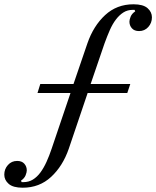

<svg xmlns="http://www.w3.org/2000/svg" viewBox="-157 -730 729 896"><path d="M-51 146Q-96 146 -116.5 128Q-137 110 -137 85Q-137 59 -120 40Q-103 21 -77 21Q-55 21 -43.5 34Q-32 47 -32 65Q-32 74 -37.5 88Q-43 102 -59 113L-56 120H-48Q-23 120 -3.5 108Q16 96 31.5 75Q47 54 60 25.5Q73 -3 84 -36L172 -296H18L31 -338H186L251 -528Q279 -609 333.5 -659.5Q388 -710 466 -710Q511 -710 531.5 -692Q552 -674 552 -649Q552 -623 535 -604Q518 -585 492 -585Q470 -585 458.5 -598Q447 -611 447 -629Q447 -638 452.5 -652Q458 -666 474 -677L471 -684H463Q438 -684 419 -672Q400 -660 384 -639Q368 -618 355.5 -589.5Q343 -561 331 -528L266 -338H451L437 -296H252L164 -36Q136 45 81.5 95.5Q27 146 -51 146Z"/></svg>

Font: IBM Plex Serif
Style: Italic
Weight: 400
Italic angle: -14°
Designer: Mike Abbink, Paul van der Laan, Pieter van Rosmalen
Foundry: Bold Monday
Version: Version 3.001